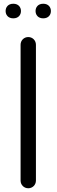

<svg xmlns="http://www.w3.org/2000/svg" viewBox="-20 -1006 302 1026"><path d="M90 -269V-41C90 -18 108 0 131 0C154 0 172 -18 172 -41V-767C172 -790 154 -808 131 -808C108 -808 90 -790 90 -767ZM10 -947C10 -927 23 -908 51 -908C79 -908 92 -927 92 -947C92 -967 79 -986 51 -986C23 -986 10 -967 10 -947ZM170 -947C170 -927 183 -908 211 -908C239 -908 252 -927 252 -947C252 -967 239 -986 211 -986C183 -986 170 -967 170 -947Z"/></svg>

Font: Fabada
Style: Regular
Weight: 400
Designer: deFharo
Foundry: deFharo.com
Version: Version 4.000 2011 initial release